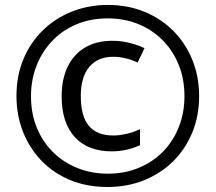

<svg xmlns="http://www.w3.org/2000/svg" viewBox="-20 -744 869 774"><path d="M413.1 9.8Q329.1 9.8 261.2 -18.8Q193.4 -47.4 145.5 -97.9Q97.7 -148.4 72 -214.6Q46.4 -280.8 46.4 -356.9Q46.4 -439 74.7 -506.3Q103 -573.7 153.6 -622.6Q204.1 -671.4 271 -697.8Q337.9 -724.1 415 -724.1Q496.1 -724.1 563.5 -696Q630.9 -668 679.9 -618.2Q729 -568.4 755.9 -501.2Q782.7 -434.1 782.7 -356.4Q782.7 -276.9 755.1 -209.7Q727.5 -142.6 677.7 -93.5Q627.9 -44.4 560.5 -17.3Q493.2 9.8 413.1 9.8ZM430.2 -133.8Q334.5 -133.8 281.5 -191.4Q228.5 -249 228.5 -355.5Q228.5 -424.8 252.9 -475.1Q277.3 -525.4 323 -552.5Q368.7 -579.6 432.6 -579.6Q466.3 -579.6 498.8 -572Q531.2 -564.5 562.5 -549.8L534.7 -491.7Q509.3 -503.9 484.4 -509.5Q459.5 -515.1 436 -515.1Q374.5 -515.1 340.1 -474.4Q305.7 -433.6 305.7 -356.9Q305.7 -274.9 338.6 -236.3Q371.6 -197.8 436 -197.8Q460.9 -197.8 488.8 -204.1Q516.6 -210.4 544.4 -223.1V-158.7Q517.6 -146.5 488.8 -140.1Q460 -133.8 430.2 -133.8ZM415 -43.9Q483.9 -43.9 540.5 -67.9Q597.2 -91.8 638.2 -134Q679.2 -176.3 701.4 -233.2Q723.6 -290 723.6 -356.4Q723.6 -425.3 700.4 -482.7Q677.2 -540 635.5 -582Q593.8 -624 537.4 -647Q481 -669.9 414.6 -669.9Q345.2 -669.9 288.3 -646Q231.4 -622.1 190.7 -579.3Q149.9 -536.6 127.4 -479.5Q105 -422.4 105 -356.4Q105 -286.1 128.4 -229Q151.9 -171.9 194.1 -130.4Q236.3 -88.9 292.7 -66.4Q349.1 -43.9 415 -43.9Z"/></svg>

Font: Open Sans Condensed Medium
Style: Regular
Weight: 500
Width: 3
Designer: Monotype Design Team
Foundry: Monotype Imaging Inc.
Version: Version 3.000